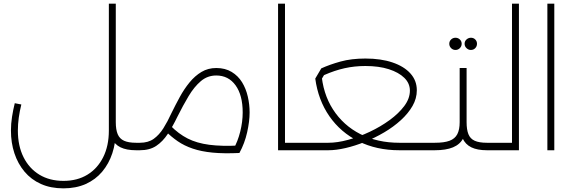

<svg xmlns="http://www.w3.org/2000/svg" viewBox="-20 -824 3148 1053"><path d="M726 0Q674 0 641 -16Q608 -32 592.5 -66.5Q577 -101 577 -154H615Q615 -113 625.5 -88Q636 -63 660.5 -52Q685 -41 726 -41H747V0ZM328 209Q258 209 204.5 185Q151 161 114.5 117.5Q78 74 59 16.5Q40 -41 40 -108Q40 -145 46 -183.5Q52 -222 61 -258L97 -251Q88 -215 83 -179Q78 -143 78 -108Q78 -24 109 38Q140 100 196 134Q252 168 328 168Q404 168 459.5 134Q515 100 546 38Q577 -24 577 -108V-804H615V-108Q615 -41 596 16.5Q577 74 540.5 117.5Q504 161 450.5 185Q397 209 328 209ZM747 0V-41Q760 -41 763.5 -35.5Q767 -30 767 -21Q767 -12 763.5 -6Q760 0 747 0Z M747 0V-41Q793 -41 823 -62.5Q853 -84 876 -120.5Q899 -157 920 -203Q942 -248 966 -292Q990 -336 1019.5 -372Q1049 -408 1085 -429.5Q1121 -451 1166 -451Q1215 -451 1250.5 -429.5Q1286 -408 1307.5 -373Q1329 -338 1339 -294.5Q1349 -251 1349 -207Q1349 -159 1335.5 -98.5Q1322 -38 1293 15L1260 -6Q1284 -48 1297.5 -102Q1311 -156 1311 -207Q1311 -302 1272 -356Q1233 -410 1166 -410Q1118 -410 1081.5 -379Q1045 -348 1014.5 -297Q984 -246 953 -184Q928 -132 900.5 -90Q873 -48 837 -24Q801 0 747 0ZM1291 -26 1293 15Q1208 19 1146 13Q1084 7 1037 -9Q990 -25 954.5 -49.5Q919 -74 887 -106L915 -135Q959 -90 1009 -64.5Q1059 -39 1127.5 -30Q1196 -21 1291 -26ZM747 0Q734 0 730.5 -6Q727 -12 727 -21Q727 -31 730.5 -36Q734 -41 747 -41Z M1543 0V-41H1638V0ZM1505 0V-804H1543V0ZM1638 0V-41Q1652 -41 1655 -35.5Q1658 -30 1658 -21Q1658 -12 1655 -6Q1652 0 1638 0Z M1638 0V-41H1781Q1830 -41 1889 -57Q1948 -73 2007.5 -101Q2067 -129 2117 -165.5Q2167 -202 2197.5 -243Q2228 -284 2228 -327Q2228 -367 2197.5 -397Q2167 -427 2112.5 -444.5Q2058 -462 1984 -462Q1925 -462 1870.5 -450Q1816 -438 1757 -412L1738 -380L1709 -393L1742 -449Q1788 -470 1847.5 -486.5Q1907 -503 1984 -503Q2069 -503 2132.5 -481.5Q2196 -460 2231 -421Q2266 -382 2266 -329Q2266 -284 2242.5 -243Q2219 -202 2178.5 -165Q2138 -128 2087 -98Q2036 -68 1981.5 -46Q1927 -24 1875 -12Q1823 0 1781 0ZM2170 0Q2045 0 1946.5 -49Q1848 -98 1786.5 -186.5Q1725 -275 1709 -393L1742 -430Q1750 -311 1806.5 -223.5Q1863 -136 1956.5 -88.5Q2050 -41 2170 -41H2341V0ZM2341 0V-41Q2354 -41 2357.5 -35.5Q2361 -30 2361 -21Q2361 -12 2357.5 -6Q2354 0 2341 0ZM1638 0Q1625 0 1621.5 -6Q1618 -12 1618 -21Q1618 -31 1621.5 -36Q1625 -41 1638 -41Z M2341 0V-41H2365Q2416 -41 2445.5 -52Q2475 -63 2488 -88Q2501 -113 2501 -154V-451H2539V-154Q2539 -101 2521 -66.5Q2503 -32 2464.5 -16Q2426 0 2365 0ZM2650 0Q2598 0 2565 -16Q2532 -32 2516.5 -66.5Q2501 -101 2501 -154H2539Q2539 -113 2549 -88Q2559 -63 2583.5 -52Q2608 -41 2650 -41H2671V0ZM2671 0V-41Q2684 -41 2687.5 -35.5Q2691 -30 2691 -21Q2691 -12 2687.5 -6Q2684 0 2671 0ZM2341 0Q2328 0 2324.5 -6Q2321 -12 2321 -21Q2321 -31 2324.5 -36Q2328 -41 2341 -41ZM2562 -550Q2549 -550 2538.5 -560Q2528 -570 2528 -584Q2528 -598 2538.5 -607.5Q2549 -617 2563 -617Q2577 -617 2586.5 -607.5Q2596 -598 2596 -584Q2596 -570 2586.5 -560Q2577 -550 2562 -550ZM2478 -550Q2464 -550 2454 -560Q2444 -570 2444 -584Q2444 -598 2454 -607.5Q2464 -617 2478 -617Q2492 -617 2502 -607.5Q2512 -598 2512 -584Q2512 -570 2502 -560Q2492 -550 2478 -550Z M2671 0V-41H2788V-804H2826V0ZM2671 0Q2658 0 2654.5 -6Q2651 -12 2651 -21Q2651 -31 2654.5 -36Q2658 -41 2671 -41Z M2982 0V-804H3020V0Z"/></svg>

Font: Alexandria ExtraLight
Style: Regular
Weight: 250
Designer: Mohamed Gaber
Foundry: Kief Type Foundry
Version: Version 5.100